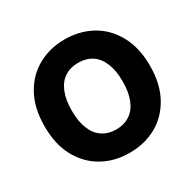

<svg xmlns="http://www.w3.org/2000/svg" viewBox="-161 -912 1111 1096"><g transform="rotate(-30 394.5 -363.5)"><path d="M741.7 -363.8Q741.7 -244.1 695.3 -160.2Q648.9 -76.2 570.8 -33.2Q492.2 9.8 394 9.8Q295.4 9.8 217.8 -33.7Q139.2 -77.6 93.3 -160.6Q47.4 -243.2 47.4 -363.8Q47.4 -483.9 93.3 -566.9Q139.6 -650.9 217.8 -693.8Q296.4 -737.3 394 -737.3Q491.2 -737.3 570.8 -693.8Q648.9 -650.9 695.3 -566.9Q741.7 -482.9 741.7 -363.8ZM542 -483.9Q521.5 -533.7 484.4 -558.1Q446.3 -583 394 -583Q342.3 -583 304.2 -558.1Q266.6 -533.7 246.6 -483.9Q226.6 -436 226.6 -363.8Q226.6 -291.5 246.6 -243.7Q266.6 -193.8 304.2 -169.4Q343.3 -144 394 -144Q445.3 -144 484.4 -169.4Q521.5 -193.8 542 -243.7Q562 -293.5 562 -363.8Q562 -434.1 542 -483.9Z"/></g></svg>

Font: My Font
Style: Regular
Weight: 500
Designer: Rasmus Andersson
Foundry: rsms
Version: Version 0.001